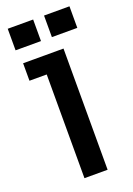

<svg xmlns="http://www.w3.org/2000/svg" viewBox="-135 -743 549 795"><g transform="rotate(-20 139.5 -345.0)"><path d="M94 -457H18V-534H196V0H94ZM7 -690H119V-595H7ZM167 -690H279V-595H167Z"/></g></svg>

Font: Mozilla Headline BETA
Style: Regular
Weight: 400
Designer: Studio DRAMA
Foundry: Studio DRAMA
Version: Version 0.100